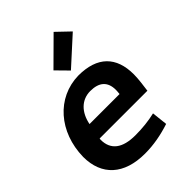

<svg xmlns="http://www.w3.org/2000/svg" viewBox="-217 -830 941 941"><g transform="rotate(-45 254.0 -359.5)"><path d="M195 -596 255 -535 397 -664 329 -729ZM344 -312C344 -304 343 -295 342 -285H134C147 -353 190 -397 251 -397C311 -397 344 -370 344 -312ZM-2 -193C-2 -65 79 10 224 10C284 10 342 -1 400 -20L391 -102C349 -92 303 -87 254 -87C165 -87 118 -122 118 -192C118 -195 119 -197 119 -200H450C454 -232 460 -270 460 -304C460 -425 395 -492 263 -492C112 -489 1 -363 -2 -193Z"/></g></svg>

Font: Cantarell
Style: BoldOblique
Weight: 700
Italic angle: -8°
Designer: Dave Crossland
Version: Version 0.024